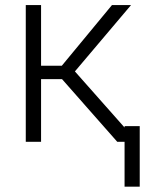

<svg xmlns="http://www.w3.org/2000/svg" viewBox="-20 -548 560 742"><path d="M219.7 -242.2H138.7V0H79.6V-528.3H138.7V-293.9H218.8L412.6 -528.3H486.3L269.5 -272L510.3 0H433.1ZM520 173.3H461.4V-60.5H520Z"/></svg>

Font: Roboto Web
Style: Light
Weight: 300
Designer: Google
Version: Version 1.200310; 2013